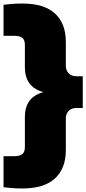

<svg xmlns="http://www.w3.org/2000/svg" viewBox="-31 -838 489 1088"><path d="M96 230Q64.5 230 38.5 228Q12.5 226 -11 223V47H52Q80.5 47 95.2 35.5Q110 24 110 -5V-176Q110 -229.5 135 -265Q160 -300.5 214.5 -316Q160 -331.5 135 -367Q110 -402.5 110 -456V-583Q110 -612.5 95.2 -623.8Q80.5 -635 52 -635H-11V-811Q12.5 -814 38.5 -816Q64.5 -818 96 -818Q218.5 -818 280.2 -761.8Q342 -705.5 342 -601V-465Q342 -439 358.5 -422.5Q375 -406 401 -406H438V-226H401Q375 -226 358.5 -209.8Q342 -193.5 342 -167V13Q342 117 280.2 173.5Q218.5 230 96 230Z"/></svg>

Font: Encode Sans Exp Black
Style: Regular
Weight: 900
Width: 7
Designer: Multiple Designers
Foundry: Impallari Type
Version: Version 3.002; ttfautohint (v1.8.3) -l 8 -r 50 -G 200 -x 14 